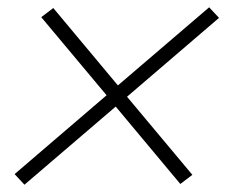

<svg xmlns="http://www.w3.org/2000/svg" viewBox="-20 -603 640 526"><path d="M47 -97 20 -126 272 -342 93 -556 126 -581 303 -369 553 -583 580 -554 328 -338 507 -124 474 -99 297 -311Z"/></svg>

Font: Iosevka SS04 XLt Ex Obl
Style: Regular
Weight: 200
Width: 7
Italic angle: -9°
Monospace: yes
Designer: Belleve Invis
Foundry: Belleve Invis
Version: Version 19.0.0; ttfautohint (v1.8.4)